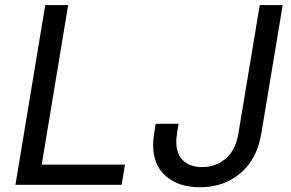

<svg xmlns="http://www.w3.org/2000/svg" viewBox="-20 -748 1176 777"><path d="M42.5 0 163.1 -727.5H255.9L148.9 -82H485.8L472.2 0ZM789.1 9.8Q703.6 9.8 651.6 -34.9Q599.6 -79.6 599.6 -162.1Q599.6 -169.4 600.3 -178.5Q601.1 -187.5 603.3 -203.6Q605.5 -219.7 609.9 -247.1H702.6Q698.7 -221.7 696.5 -207.8Q694.3 -193.8 693.8 -186.8Q693.4 -179.7 693.4 -174.3Q693.4 -124.5 721.4 -98.1Q749.5 -71.8 798.3 -71.8Q853 -71.8 893.3 -106Q933.6 -140.1 944.8 -208L1031.2 -727.5H1124L1037.6 -208Q1020.5 -104.5 953.4 -47.4Q886.2 9.8 789.1 9.8Z"/></svg>

Font: Inter Variable
Style: Italic
Weight: 400
Italic angle: -9.39999°
Designer: Rasmus Andersson
Foundry: rsms
Version: Version 4.001;git-9221beed3